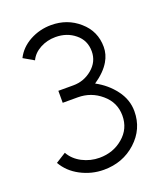

<svg xmlns="http://www.w3.org/2000/svg" viewBox="-134 -613 766 902"><g transform="rotate(-20 248.5 -162.0)"><path d="M228 -524Q171 -524 121 -497Q72 -470 49 -424L101 -394Q116 -426 151 -445Q186 -464 228 -464Q285 -464 325 -431Q366 -398 366 -343Q366 -291 324 -256Q283 -222 230 -222H155V-162H230Q297 -162 347 -119Q398 -76 398 -10Q398 56 348 98Q299 140 230 140Q185 140 144 119Q104 98 84 62L33 94Q61 143 114 171Q169 200 230 200Q325 200 391 140Q458 79 458 -10Q458 -68 421 -117Q385 -165 329 -195Q382 -231 406 -272Q426 -306 426 -343Q426 -422 367 -473Q309 -524 228 -524Z"/></g></svg>

Font: Unageo Variable
Style: Regular
Weight: 300
Designer: Richard Sepsi
Foundry: Richard Sepsi
Version: Version 2.200